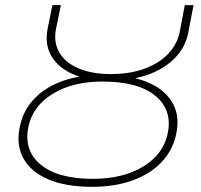

<svg xmlns="http://www.w3.org/2000/svg" viewBox="-20 -720 777 744"><path d="M337 4Q234 4 166 -25.5Q98 -55 69.5 -108.5Q41 -162 58 -234Q74 -308 134.5 -357.5Q195 -407 288 -423Q217 -446 184 -495Q151 -544 165 -611L183 -700H216L197 -608Q187 -556 210 -516.5Q233 -477 284.5 -455Q336 -433 410 -433Q517 -433 588.5 -477Q660 -521 676 -594L696 -700H730L709 -591Q696 -526 641.5 -480Q587 -434 504 -417Q596 -394 638.5 -337Q681 -280 662 -197Q648 -135 604.5 -90Q561 -45 492.5 -20.5Q424 4 337 4ZM340 -27Q455 -27 533 -73.5Q611 -120 629 -199Q650 -292 583 -348Q516 -404 377 -404Q263 -404 186 -357.5Q109 -311 91 -233Q70 -139 136.5 -83Q203 -27 340 -27Z"/></svg>

Font: Montserrat ExtraLight
Style: Italic
Weight: 200
Italic angle: -11.3°
Designer: Julieta Ulanovsky
Foundry: Julieta Ulanovsky
Version: Version 9.000; ttfautohint (v1.8.4.7-5d5b)